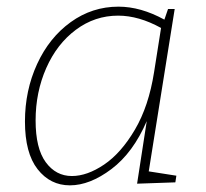

<svg xmlns="http://www.w3.org/2000/svg" viewBox="-20 -550 620 577"><path d="M427 -35 510 -22 507 -2 392 2 421 -186Q380 -91 315 -42Q250 7 190 7Q131 7 93 -41.5Q55 -90 55 -185Q55 -278 91.5 -357.5Q128 -437 192.5 -483.5Q257 -530 336 -530Q403 -530 474 -491L485 -523H505ZM443 -333 464 -466Q397 -503 335 -503Q265 -503 208 -460.5Q151 -418 119 -345.5Q87 -273 87 -188Q87 -104 117.5 -62.5Q148 -21 196 -21Q242 -21 293 -55.5Q344 -90 385.5 -160.5Q427 -231 443 -333Z"/></svg>

Font: Bitter Pro ExtraLight
Style: Italic
Weight: 275
Italic angle: -9°
Designer: Sol Matas, and Bitter project Authors
Foundry: Sol Matas
Version: Version 1.010